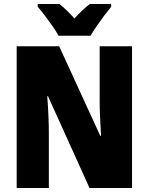

<svg xmlns="http://www.w3.org/2000/svg" viewBox="-20 -947 749 967"><path d="M645 0H431L222 -462H218Q222 -410 224 -362Q226 -314 226 -281V0H64V-714H278L485 -263H489Q486 -311 484 -356.5Q482 -402 482 -436V-714H645ZM275 -767Q265 -786 245.5 -814Q226 -842 205.5 -869Q185 -896 170 -913V-927H279Q297 -913 315 -895.5Q333 -878 355 -854Q377 -878 396 -896Q415 -914 433 -927H540V-913Q525 -895 505 -868.5Q485 -842 466.5 -815Q448 -788 436 -767Z"/></svg>

Font: Noto Sans Lao Condensed Black
Style: Regular
Weight: 900
Width: 3
Designer: Monotype Design Team
Foundry: Monotype Imaging Inc.
Version: Version 2.003; ttfautohint (v1.8.4.7-5d5b)